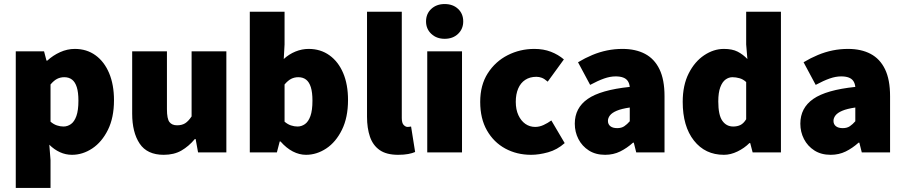

<svg xmlns="http://www.w3.org/2000/svg" viewBox="-20 -754 4478 950"><path d="M58 176V-500H198L210 -454H214Q242 -480 277.5 -496Q313 -512 350 -512Q409 -512 452.5 -480.5Q496 -449 520 -392Q544 -335 544 -258Q544 -172 514 -111.5Q484 -51 436.5 -19.5Q389 12 336 12Q305 12 276.5 -1Q248 -14 224 -38L230 38V176ZM294 -128Q314 -128 331 -140Q348 -152 358 -180Q368 -208 368 -256Q368 -297 360 -322.5Q352 -348 336.5 -360Q321 -372 298 -372Q279 -372 263 -364Q247 -356 230 -336V-152Q245 -139 261.5 -133.5Q278 -128 294 -128Z M790 12Q708 12 671 -43.5Q634 -99 634 -192V-500H806V-214Q806 -166 818.5 -150Q831 -134 856 -134Q880 -134 896 -144Q912 -154 928 -178V-500H1100V0H960L948 -66H944Q914 -30 877.5 -9Q841 12 790 12Z M1494 12Q1461 12 1429 -4.5Q1397 -21 1368 -54H1364L1350 0H1216V-696H1388V-534L1384 -462Q1410 -486 1442 -499Q1474 -512 1507 -512Q1566 -512 1610 -480.5Q1654 -449 1678 -392.5Q1702 -336 1702 -259Q1702 -173 1672 -112Q1642 -51 1594.5 -19.5Q1547 12 1494 12ZM1452 -128Q1472 -128 1489 -140Q1506 -152 1516 -180Q1526 -208 1526 -256Q1526 -297 1518 -322.5Q1510 -348 1494.5 -360Q1479 -372 1456 -372Q1437 -372 1421 -364Q1405 -356 1388 -336V-152Q1403 -139 1419.5 -133.5Q1436 -128 1452 -128Z M1950 12Q1892 12 1858.5 -11.5Q1825 -35 1810.5 -77.5Q1796 -120 1796 -176V-696H1968V-170Q1968 -145 1977.5 -135.5Q1987 -126 1996 -126Q2001 -126 2004.5 -126.5Q2008 -127 2014 -128L2034 -2Q2021 4 2000 8Q1979 12 1950 12Z M2094 0V-500H2266V0ZM2180 -562Q2140 -562 2114 -586.5Q2088 -611 2088 -648Q2088 -686 2114 -710Q2140 -734 2180 -734Q2221 -734 2246.5 -710Q2272 -686 2272 -648Q2272 -611 2246.5 -586.5Q2221 -562 2180 -562Z M2608 12Q2537 12 2480 -19Q2423 -50 2389.5 -108.5Q2356 -167 2356 -250Q2356 -333 2393.5 -391.5Q2431 -450 2492 -481Q2553 -512 2624 -512Q2669 -512 2705.5 -498Q2742 -484 2770 -460L2690 -350Q2674 -364 2661 -369Q2648 -374 2634 -374Q2602 -374 2579 -359Q2556 -344 2544 -316Q2532 -288 2532 -250Q2532 -212 2545 -184Q2558 -156 2579.5 -141Q2601 -126 2628 -126Q2649 -126 2669.5 -135.5Q2690 -145 2708 -158L2774 -46Q2737 -13 2692 -0.5Q2647 12 2608 12Z M2974 12Q2927 12 2893.5 -9.5Q2860 -31 2842 -66Q2824 -101 2824 -142Q2824 -220 2888 -264.5Q2952 -309 3096 -324Q3094 -342 3086 -353.5Q3078 -365 3063 -370.5Q3048 -376 3026 -376Q2999 -376 2969 -365.5Q2939 -355 2900 -334L2840 -446Q2875 -467 2911 -482Q2947 -497 2984 -504.5Q3021 -512 3060 -512Q3125 -512 3171.5 -487.5Q3218 -463 3243 -411.5Q3268 -360 3268 -278V0H3128L3116 -48H3112Q3082 -21 3048.5 -4.5Q3015 12 2974 12ZM3034 -120Q3055 -120 3069 -129.5Q3083 -139 3096 -154V-222Q3055 -216 3031.5 -206Q3008 -196 2998 -183Q2988 -170 2988 -156Q2988 -139 3000 -129.5Q3012 -120 3034 -120Z M3562 12Q3469 12 3413.5 -58.5Q3358 -129 3358 -250Q3358 -332 3387.5 -390.5Q3417 -449 3464 -480.5Q3511 -512 3562 -512Q3603 -512 3629.5 -498.5Q3656 -485 3678 -462L3672 -534V-696H3844V0H3704L3692 -46H3688Q3663 -21 3629 -4.5Q3595 12 3562 12ZM3608 -128Q3628 -128 3643.5 -135.5Q3659 -143 3672 -164V-348Q3657 -362 3639 -367Q3621 -372 3604 -372Q3586 -372 3570 -360.5Q3554 -349 3544 -322.5Q3534 -296 3534 -252Q3534 -185 3554 -156.5Q3574 -128 3608 -128Z M4090 12Q4043 12 4009.5 -9.5Q3976 -31 3958 -66Q3940 -101 3940 -142Q3940 -220 4004 -264.5Q4068 -309 4212 -324Q4210 -342 4202 -353.5Q4194 -365 4179 -370.5Q4164 -376 4142 -376Q4115 -376 4085 -365.5Q4055 -355 4016 -334L3956 -446Q3991 -467 4027 -482Q4063 -497 4100 -504.5Q4137 -512 4176 -512Q4241 -512 4287.5 -487.5Q4334 -463 4359 -411.5Q4384 -360 4384 -278V0H4244L4232 -48H4228Q4198 -21 4164.5 -4.5Q4131 12 4090 12ZM4150 -120Q4171 -120 4185 -129.5Q4199 -139 4212 -154V-222Q4171 -216 4147.5 -206Q4124 -196 4114 -183Q4104 -170 4104 -156Q4104 -139 4116 -129.5Q4128 -120 4150 -120Z"/></svg>

Font: Assistant ExtraLight ExtraBold
Style: Regular
Weight: 800
Version: Version 3.000